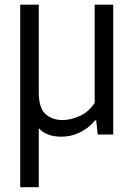

<svg xmlns="http://www.w3.org/2000/svg" viewBox="-20 -562 562 802"><path d="M64.5 220V-542.5H142V-176.5Q142 -111 169.8 -85.8Q197.5 -60.5 242 -60.5Q274 -60.5 312 -77Q350 -93.5 375.5 -132.5V-542.5H453V0H388L382 -59H377Q348.5 -25 312 -8Q275.5 9 236 9Q207 9 183.2 0.8Q159.5 -7.5 142 -26.5V220Z"/></svg>

Font: Encode Sans SmCnd
Style: Regular
Weight: 400
Width: 4
Designer: Multiple Designers
Foundry: Impallari Type
Version: Version 3.002; ttfautohint (v1.8.3) -l 8 -r 50 -G 200 -x 14 